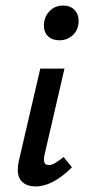

<svg xmlns="http://www.w3.org/2000/svg" viewBox="-20 -665 306 691"><path d="M44 -54Q44 -71 48 -87L125 -418H212L141 -111Q138 -99 138 -91Q138 -71 156 -71Q166 -71 178 -78Q190 -85 209 -100L239 -63Q170 6 108 6Q79 6 61.5 -9Q44 -24 44 -54ZM138 -573Q138 -603 157.5 -624Q177 -645 207 -645Q233 -645 248 -629.5Q263 -614 263 -590Q263 -559 243 -539.5Q223 -520 194 -520Q168 -520 153 -534.5Q138 -549 138 -573Z"/></svg>

Font: Ysabeau Semibold
Style: Italic
Weight: 600
Italic angle: -12°
Designer: Christian Thalmann (Catharsis Fonts)
Version: Version 0.003